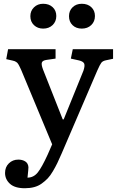

<svg xmlns="http://www.w3.org/2000/svg" viewBox="-20 -770 623 1019"><path d="M209 -618.2Q179.7 -618.2 160.4 -636.5Q141.1 -654.8 141.1 -684.1Q141.1 -712.4 160.4 -731.2Q179.7 -750 209 -750Q240.2 -750 259.5 -731.9Q278.8 -713.9 278.8 -685.1Q278.8 -655.8 259.3 -637Q239.7 -618.2 209 -618.2ZM414.1 -618.2Q383.8 -618.2 365 -636.5Q346.2 -654.8 346.2 -684.1Q346.2 -712.9 365.2 -731.4Q384.3 -750 414.1 -750Q445.3 -750 464.6 -731.9Q483.9 -713.9 483.9 -685.1Q483.9 -655.8 464.4 -637Q444.8 -618.2 414.1 -618.2ZM111.8 229Q58.6 229 32.7 205.3Q6.8 181.6 6.8 147.9Q6.8 116.7 27.1 96.9Q47.4 77.1 77.1 77.1Q99.1 77.1 114.3 86.9Q129.4 96.7 130.9 117.2Q131.3 124 126 172.9Q158.7 172.4 180.4 145.3Q202.1 118.2 232.9 50.8L256.8 -3.9L92.8 -397.9Q90.8 -402.3 86.9 -410.6Q83 -418.9 81.5 -421.6Q80.1 -424.3 77.1 -429.4Q74.2 -434.6 72 -436.3Q69.8 -438 66.2 -440.9Q62.5 -443.8 58.1 -445.3Q53.7 -446.8 47.9 -448.2L13.2 -456.1L22.9 -508.8H274.9V-459L227.1 -452.1Q206.5 -449.2 202.4 -438.7Q198.2 -428.2 208 -401.9L313 -136.2H317.9L422.9 -395Q431.6 -420.9 426.8 -432.4Q421.9 -443.8 399.9 -449.2L356 -459L366.2 -508.8H580.1V-458L543 -450.2Q525.4 -446.8 517.8 -437Q510.3 -427.2 496.1 -395L307.1 44.9Q293.9 75.2 284.2 95.5Q274.4 115.7 260.7 138.9Q247.1 162.1 233.2 176.8Q219.2 191.4 201.2 204.3Q183.1 217.3 160.9 223.1Q138.7 229 111.8 229Z"/></svg>

Font: Literata Book Medium
Style: Regular
Weight: 500
Designer: Latin by Veronika Burian and Jose Scaglione. Greek by Irene Vlachou. Cyrillic by Vera Evstafieva
Foundry: TypeTogether
Version: Version 2.003;PS 002.003;hotconv 1.0.88;makeotf.lib2.5.64775